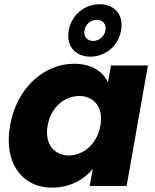

<svg xmlns="http://www.w3.org/2000/svg" viewBox="-20 -861 719 889"><path d="M26.6 -280.1C-4.5 -103.8 84.7 7.9 220.9 7.9C303.9 7.9 370.5 -30.2 409.8 -79.4L395.3 0H566.3L664.9 -557.9H493.9L479.9 -479.5C458.1 -527.6 406.4 -565.8 322.9 -565.8C185.8 -565.8 57.7 -456.5 26.6 -280.1ZM444.8 -279.2C429.1 -190.3 363.1 -141.2 298.2 -141.2C233.8 -141.2 184.9 -191.2 200.7 -280.1C216.4 -369 282.9 -416.6 347.3 -416.6C412.2 -416.6 460.6 -367.6 444.8 -279.2ZM298.2 -719.8C285.1 -644.9 331.4 -598.7 398.2 -598.7C465.6 -598.7 527.4 -644.9 540.5 -719.8C554.1 -795.2 508.3 -841.4 440.9 -841.4C374.1 -841.4 311.8 -795.2 298.2 -719.8ZM468.2 -720.3C463.2 -691.3 438.3 -671.4 410.9 -671.4C383.9 -671.4 366 -691.3 371 -720.3C376.5 -750.2 400.9 -769.2 427.8 -769.2C455.2 -769.2 473.6 -750.2 468.2 -720.3Z"/></svg>

Font: Poppins Devanagari Thin
Style: Italic
Weight: 100
Italic angle: -10°
Designer: Ninad Kale (Devanagari), Jonny Pinhorn (Latin)
Foundry: Indian Type Foundry
Version: 4.005